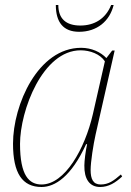

<svg xmlns="http://www.w3.org/2000/svg" viewBox="-20 -737 523 767"><path d="M296 -610C367 -610 418 -652 434 -717H424C402 -662 357 -635 301 -635C244 -635 213 -662 213 -717H203C203 -648 233 -610 296 -610ZM146 10C200 10 265 -32 324 -161H328C322 -135 317 -94 317 -76C316 -23 337 10 380 10C414 10 441 -7 468 -32L463 -40C434 -15 414 0 382 0C352 0 342 -22 342 -58C342 -90 353 -160 362 -200L438 -535H428L405 -505C382 -529 346 -546 304 -546C132 -546 32 -319 32 -163C32 -45 69 10 146 10ZM146 0C96 0 60 -36 60 -162C60 -295 150 -536 302 -536C340 -536 380 -521 399 -492L351 -281C319 -142 239 0 146 0Z"/></svg>

Font: Noto Serif Display Thin
Style: Italic
Weight: 100
Italic angle: -12°
Designer: Monotype Design Team
Foundry: Monotype Imaging Inc.
Version: Version 2.009